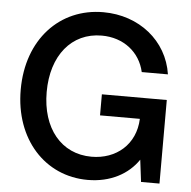

<svg xmlns="http://www.w3.org/2000/svg" viewBox="-53 -792 850 856"><g transform="rotate(5 372.0 -363.5)"><path d="M370.1 11.7C473.1 11.7 551.8 -32.7 596.2 -98.6L608.4 0H690.9V-374H400.4V-279.8H578.6C574.2 -164.1 488.3 -92.8 378.4 -92.8C242.7 -92.8 154.3 -200.7 154.3 -363.3C154.3 -526.4 242.2 -634.8 377.4 -634.8C475.6 -634.8 549.3 -575.7 568.8 -488.3H686C663.6 -637.2 535.6 -739.3 375.5 -739.3C180.7 -739.3 38.1 -588.9 38.1 -363.3C38.1 -141.6 179.2 11.7 370.1 11.7Z"/></g></svg>

Font: Raveo Display Display Medium
Style: Regular
Weight: 500
Designer: Jakub Foglar, Rasmus Andersson (Inter)
Foundry: Jakubfoglar.com
Version: Version 1.100;Glyphs 3.2.3 (3260)